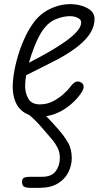

<svg xmlns="http://www.w3.org/2000/svg" viewBox="-20 -553 496 927"><path d="M171 10Q140 10 114.8 -0.5Q89.5 -11 72 -32.2Q54.5 -53.5 46.8 -85.5Q39 -117.5 42.5 -160.5Q46.5 -208 60 -259.2Q73.5 -310.5 93.5 -356.8Q113.5 -403 136 -435Q168.5 -483.5 217.8 -508.2Q267 -533 319.5 -533Q347.5 -533 374.2 -525.2Q401 -517.5 418.8 -501.8Q436.5 -486 436.5 -461.5Q436.5 -427.5 417.2 -395.2Q398 -363 358.2 -331Q318.5 -299 256.5 -265.5Q223.5 -248.5 180 -226.8Q136.5 -205 106.5 -190Q104.5 -180.5 103.2 -168.2Q102 -156 101.5 -147.5Q99.5 -107 116 -78Q132.5 -49 172 -49Q208 -49 237.8 -65Q267.5 -81 288 -100.2Q308.5 -119.5 316.5 -130Q336 -156.5 349.5 -159Q363 -161.5 374.5 -153Q383.5 -146.5 384 -133Q384.5 -119.5 361.5 -89.5Q355.5 -81.5 339.8 -65.2Q324 -49 299.8 -31.8Q275.5 -14.5 243 -2.2Q210.5 10 171 10ZM119.5 -250Q135.5 -258.5 165.8 -274.5Q196 -290.5 231.2 -311.2Q266.5 -332 298.8 -355Q331 -378 351.5 -401.2Q372 -424.5 372 -445Q372 -459 355.2 -467Q338.5 -475 317 -475Q287.5 -475 251 -461Q214.5 -447 185.5 -406Q165.5 -376 148.2 -333.2Q131 -290.5 119.5 -250ZM125.5 354Q109.5 354 98 349.2Q86.5 344.5 86.5 326Q86.5 308.5 97.2 304.5Q108 300.5 125.5 300.5H183.5Q229 300.5 249 273.5Q269 246.5 269 209Q269 181 257.2 159Q245.5 137 234.5 124Q211 96 179.5 60Q148 24 120 1Q112 -6 113 -15.5Q114 -25 121.2 -32.5Q128.5 -40 138 -40Q145 -40 149.2 -39Q153.5 -38 164.5 -29.5Q177.5 -19 197.2 1.5Q217 22 236 42.8Q255 63.5 266 76.5Q288 101.5 307.2 133.5Q326.5 165.5 326.5 210Q326.5 246 310 279Q293.5 312 258.8 333Q224 354 169 354Z"/></svg>

Font: Edu QLD Hand
Style: Regular
Weight: 400
Designer: Tina and Corey Anderson, Eben Sorkin
Foundry: Sorkin Type Co.
Version: Version 2.000